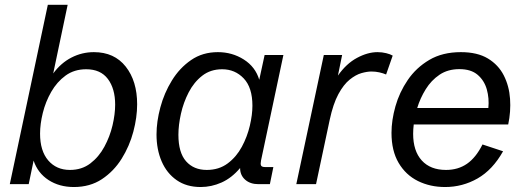

<svg xmlns="http://www.w3.org/2000/svg" viewBox="-20 -752 2144 784"><path d="M281.7 11.7Q222.2 11.7 178.2 -16.8Q134.3 -45.4 117.2 -96.2L97.2 0H20L175.3 -732.4H256.3L197.3 -452.1Q229 -495.1 272 -517.1Q314.9 -539.1 363.3 -539.1Q446.8 -539.1 493.4 -480Q540 -420.9 540 -326.2Q540 -272.9 524.4 -214.1Q508.8 -155.3 476.8 -104Q444.8 -52.7 396.2 -20.5Q347.7 11.7 281.7 11.7ZM265.6 -58.1Q314 -58.1 348.9 -84.7Q383.8 -111.3 406.2 -152.8Q428.7 -194.3 439.5 -240.2Q450.2 -286.1 450.2 -324.7Q450.2 -390.1 420.4 -429.7Q390.6 -469.2 332 -469.2Q283.2 -469.2 247.8 -443.4Q212.4 -417.5 189.2 -377Q166 -336.4 154.8 -291Q143.6 -245.6 143.6 -206.5Q143.6 -135.7 177 -96.9Q210.4 -58.1 265.6 -58.1Z M799.3 11.7Q741.7 11.7 701.4 -16.4Q661.1 -44.4 640.1 -93Q619.1 -141.6 619.1 -203.1Q619.1 -255.4 634.8 -313.7Q650.4 -372.1 681.9 -423.3Q713.4 -474.6 760.3 -506.8Q807.1 -539.1 869.6 -539.1Q928.2 -539.1 975.6 -509Q1022.9 -479 1038.6 -426.3L1060.5 -527.3H1137.2L1045.9 -96.7Q1043 -82.5 1045.9 -76.2Q1048.8 -69.8 1063.5 -69.8H1096.2L1082 0H1035.6Q1001.5 0 981 -18.3Q960.4 -36.6 960.4 -65.9Q926.3 -25.4 884.8 -6.8Q843.3 11.7 799.3 11.7ZM824.2 -58.1Q874 -58.1 909.7 -84.7Q945.3 -111.3 967.5 -152.6Q989.7 -193.8 1000.2 -238.8Q1010.7 -283.7 1010.7 -320.3Q1010.7 -394.5 975.1 -431.9Q939.5 -469.2 887.2 -469.2Q839.8 -469.2 805.9 -442.9Q772 -416.5 750.5 -375Q729 -333.5 718.8 -287.4Q708.5 -241.2 708.5 -201.7Q708.5 -128.9 739.7 -93.5Q771 -58.1 824.2 -58.1Z M1189.9 0 1302.2 -527.3H1377L1359.9 -443.4Q1394 -492.2 1437.7 -515.6Q1481.4 -539.1 1521.5 -539.1Q1540 -539.1 1556.9 -534.9Q1573.7 -530.8 1583.5 -524.9L1556.6 -447.8Q1544.4 -453.1 1529.1 -456.5Q1513.7 -460 1496.6 -460Q1479 -460 1455.8 -453.4Q1432.6 -446.8 1408 -427Q1383.3 -407.2 1361.8 -367.7Q1340.3 -328.1 1326.2 -262.2L1270.5 0Z M1797.4 11.7Q1736.3 11.7 1686.5 -12.9Q1636.7 -37.6 1607.7 -86.9Q1578.6 -136.2 1578.6 -209.5Q1578.6 -260.7 1594.7 -317.9Q1610.8 -375 1645 -425.3Q1679.2 -475.6 1732.9 -507.3Q1786.6 -539.1 1861.8 -539.1Q1929.2 -539.1 1972.2 -513.2Q2015.1 -487.3 2037.1 -444.1Q2059.1 -400.9 2062.7 -348.6Q2066.4 -296.4 2055.2 -243.7H1669.4Q1667 -223.6 1667 -205.6Q1667 -135.7 1702.1 -96.9Q1737.3 -58.1 1801.3 -58.1Q1850.6 -58.1 1887 -83.3Q1923.3 -108.4 1950.2 -162.1L2034.2 -134.3Q1991.7 -58.6 1930.2 -23.4Q1868.7 11.7 1797.4 11.7ZM1856 -469.7Q1808.6 -469.7 1774.7 -446.8Q1740.7 -423.8 1718.3 -387.5Q1695.8 -351.1 1683.6 -311H1974.1Q1978 -350.6 1967.8 -387Q1957.5 -423.3 1930.4 -446.5Q1903.3 -469.7 1856 -469.7Z"/></svg>

Font: Schibsted Grotesk
Style: Italic
Weight: 400
Italic angle: -12°
Designer: Bakken & Baeck AS, Henrik Kongsvoll
Foundry: Schibsted ASA
Version: Version 1.100; ttfautohint (v1.8.4.7-5d5b);gftools[0.9.25]